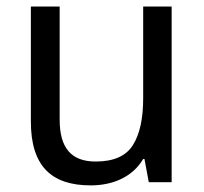

<svg xmlns="http://www.w3.org/2000/svg" viewBox="-20 -556 623 586"><path d="M417 -536.1V-256.8C417 -194.3 406.7 -146.5 385.7 -113.3C364.7 -79.6 326.7 -63 272 -63C197.3 -63 162.1 -104.5 162.1 -190.9V-536.1H74.2V-185.1C74.2 -48.8 137.2 9.8 256.8 9.8C322.8 9.8 383.8 -14.6 417 -70.8H420.9L434.1 0H503.9V-536.1Z"/></svg>

Font: Avrile Sans
Style: Regular
Weight: 400
Designer: Monotype Design Team, Google (font), Stefan Peev (BGR Cyrillic), Cristiano Sobral (main changes)
Foundry: The Avrile Sans Project Authors
Version: Version 3.110